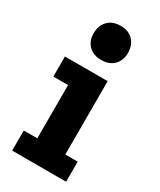

<svg xmlns="http://www.w3.org/2000/svg" viewBox="-160 -657 592 712"><g transform="rotate(30 136.5 -301.0)"><path d="M20 0V-86H78V-314H15V-400H198V-86H251V0ZM138 -456Q103 -456 83.5 -476Q64 -496 64 -528Q64 -561 83.5 -581.5Q103 -602 138 -602Q172 -602 191.5 -581.5Q211 -561 211 -528Q211 -496 191.5 -476Q172 -456 138 -456Z"/></g></svg>

Font: Rokkitt SemiBold
Style: Bold
Weight: 700
Version: Version 3.103